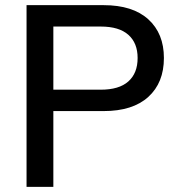

<svg xmlns="http://www.w3.org/2000/svg" viewBox="-20 -725 698 745"><path d="M83 0V-705H382Q495 -705 555.5 -650Q616 -595 616 -500Q616 -404 555.5 -349Q495 -294 382 -294H187V0ZM187 -377H371Q442 -377 478 -409Q514 -441 514 -500Q514 -558 478 -590Q442 -622 371 -622H187Z"/></svg>

Font: Mulish SemiBold
Style: Regular
Weight: 600
Designer: Vernon Adams
Foundry: Vernon Adams
Version: Version 3.603; ttfautohint (v1.8.3)